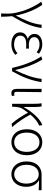

<svg xmlns="http://www.w3.org/2000/svg" viewBox="1326 -1913 786 3478"><g transform="rotate(90 1719.0 -174.0)"><path d="M224 199H283C283 136 280 61 273 -1C403 -215 460 -353 487 -534H428C414 -375 340 -218 264 -72H259C231 -246 143 -444 67 -547L10 -529C114 -396 227 -124 227 73C227 125 227 148 224 199Z M780 13C858 13 911 -6 973 -55L945 -97C891 -52 846 -36 787 -36C687 -36 626 -79 626 -149C626 -217 678 -256 780 -256C806 -256 829 -256 860 -254V-305C833 -303 817 -303 797 -303C695 -303 653 -345 653 -402C653 -466 713 -497 786 -497C839 -497 883 -479 927 -445L953 -487C905 -523 850 -547 786 -547C681 -547 594 -500 594 -407C594 -354 625 -307 680 -285V-280C620 -265 566 -223 566 -145C566 -50 650 13 780 13Z M1211 0H1271C1375 -184 1441 -349 1467 -534H1408C1394 -380 1324 -205 1253 -60H1248C1214 -219 1140 -423 1058 -547L1001 -529C1096 -390 1167 -194 1211 0Z M1668 13C1691 13 1707 8 1719 2L1710 -44C1697 -40 1688 -38 1678 -38C1658 -38 1644 -50 1644 -78C1644 -225 1647 -379 1649 -534H1590V-85C1590 -19 1615 13 1668 13Z M2220 8 2283 0C2199 -93 2109 -227 2056 -332C2125 -414 2194 -468 2254 -490L2248 -547C2138 -513 2009 -371 1922 -213H1918V-412C1918 -457 1915 -508 1908 -534H1850C1859 -490 1860 -438 1860 -395V0H1914V-26C1916 -91 1924 -149 1954 -193C1976 -227 1999 -259 2021 -289C2074 -188 2155 -64 2220 8Z M2557 13C2689 13 2792 -88 2792 -266C2792 -446 2689 -547 2557 -547C2424 -547 2321 -446 2321 -266C2321 -88 2424 13 2557 13ZM2557 -38C2448 -38 2382 -127 2382 -266C2382 -403 2448 -496 2557 -496C2665 -496 2731 -403 2731 -266C2731 -127 2665 -38 2557 -38Z M3136 13C3262 13 3364 -84 3364 -256C3364 -365 3320 -444 3249 -484V-488C3310 -488 3364 -485 3425 -481V-534H3140C3016 -534 2904 -450 2904 -260C2904 -85 3012 13 3136 13ZM3137 -38C3039 -38 2965 -124 2965 -260C2965 -408 3041 -483 3138 -483C3245 -483 3306 -377 3306 -259C3306 -124 3234 -38 3137 -38Z"/></g></svg>

Font: Noto Sans CJK SC Light
Style: Regular
Weight: 300
Designer: Ryoko NISHIZUKA 西塚涼子 (kana, bopomofo & ideographs); Paul D. Hunt (Latin, Greek & Cyrillic); Sandoll Communications 산돌커뮤니
Foundry: Adobe
Version: Version 2.004;hotconv 1.0.118;makeotfexe 2.5.65603